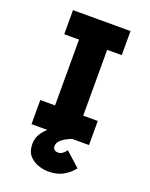

<svg xmlns="http://www.w3.org/2000/svg" viewBox="-140 -637 695 891"><g transform="rotate(20 207.5 -191.5)"><path d="M136 -18V-545H275V-18ZM63 0V-119H347V0ZM63 -444V-563H347V-444ZM210 180Q186 180 160 171Q134 162 116 141.5Q98 121 98 85Q98 54 115 29.5Q132 5 156.5 -12Q181 -29 205.5 -40.5Q230 -52 247 -57Q264 -62 264 -62V0Q264 0 254 4Q244 8 231 15.5Q218 23 208 34Q198 45 198 60Q198 70 205 76Q212 82 223 82Q235 82 244 75.5Q253 69 258 62.5Q263 56 263 56L334 120Q334 120 320.5 135Q307 150 280 165Q253 180 210 180Z"/></g></svg>

Font: Darker Grotesque Light Black
Style: Regular
Weight: 900
Version: Version 1.000;gftools[0.9.28]